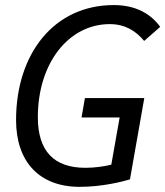

<svg xmlns="http://www.w3.org/2000/svg" viewBox="-20 -723 648 753"><path d="M292 9.8C381.3 9.8 460.4 -10.7 489.7 -19.5L545.9 -338.4H313L299.8 -262.2H449.2L416.5 -77.1C387.2 -70.3 353 -64.9 314.5 -64.9C191.4 -64.9 128.4 -130.9 128.4 -263.2C128.4 -477.1 250.5 -628.4 410.2 -628.4C469.7 -628.4 511.7 -603 545.4 -562.5L608.4 -617.7C571.8 -668 513.7 -703.1 426.3 -703.1C190.9 -703.1 43 -511.2 43 -252C43 -87.4 135.7 9.8 292 9.8Z"/></svg>

Font: Cascadia Code PL SemiLight
Style: Italic
Weight: 350
Italic angle: -10°
Monospace: yes
Designer: Aaron Bell
Foundry: Saja Typeworks
Version: Version 2404.023